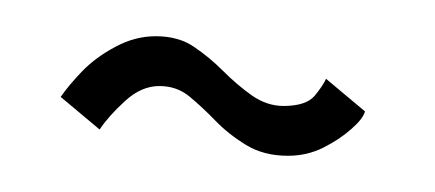

<svg xmlns="http://www.w3.org/2000/svg" viewBox="-20 -399 240 106"><path d="M139 -313Q149.5 -313 158.5 -317.5Q167.5 -322 174 -327.8Q180.5 -333.5 181.5 -337.5L160 -355.5Q158.5 -352 153.8 -346.2Q149 -340.5 136.5 -340.5Q127.5 -340.5 119.2 -346.2Q111 -352 103.2 -359.8Q95.5 -367.5 87 -373.2Q78.5 -379 66 -379Q54.5 -379 43.8 -373.2Q33 -367.5 25.5 -359.8Q18 -352 13.5 -345.5L35 -327.5Q40 -335 49 -343.2Q58 -351.5 68 -351.5Q77.5 -351.5 84.5 -345.8Q91.5 -340 98.8 -332.5Q106 -325 115.8 -319Q125.5 -313 139 -313Z"/></svg>

Font: Anybody ExtraCondensed ExtraLight
Style: Regular
Weight: 250
Width: 2
Version: Version 1.113;gftools[0.9.25]